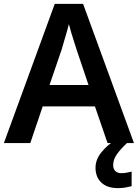

<svg xmlns="http://www.w3.org/2000/svg" viewBox="-20 -737 711 989"><path d="M534 0 469 -189H200L136 0H0L262 -717H408L670 0ZM374 -483Q370 -497 362 -521Q354 -545 346.5 -570.5Q339 -596 335 -613Q330 -593 322.5 -567Q315 -541 308 -518Q301 -495 298 -483L235 -299H436ZM563 113Q563 134 574.5 144.5Q586 155 605 155Q621 155 634.5 152Q648 149 658 147V222Q642 226 625.5 229Q609 232 587 232Q532 232 502 203.5Q472 175 472 127Q472 84 503.5 46Q535 8 575 -16L634 0Q600 32 581.5 58.5Q563 85 563 113Z"/></svg>

Font: Noto Sans Gurmukhi UI SemiBold
Style: Regular
Weight: 600
Designer: Jelle Bosma - Monotype Design Team
Foundry: Monotype Imaging Inc.
Version: Version 2.004; ttfautohint (v1.8.4.7-5d5b)